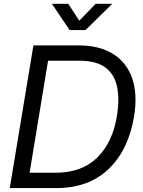

<svg xmlns="http://www.w3.org/2000/svg" viewBox="-20 -959 730 979"><path d="M266.1 0H29.8L150.4 -727.5H380.9Q486.8 -727.5 556.4 -684.1Q626 -640.6 654.1 -559.3Q682.1 -478 663.6 -365.2Q635.3 -194.8 533.9 -97.4Q432.6 0 266.1 0ZM130.9 -78.1H261.2Q397 -78.1 475.3 -155Q553.7 -231.9 575.7 -365.2Q590.3 -453.1 576.9 -516.8Q563.5 -580.6 517.1 -615Q470.7 -649.4 385.3 -649.4H225.1ZM328.1 -939.5 384.3 -853.5 467.8 -939.5H551.8V-939L416 -805.7H335L245.1 -939V-939.5Z"/></svg>

Font: Inter Display
Style: Italic
Weight: 400
Italic angle: -9.39999°
Designer: Rasmus Andersson
Foundry: rsms
Version: Version 4.000;git-a52131595